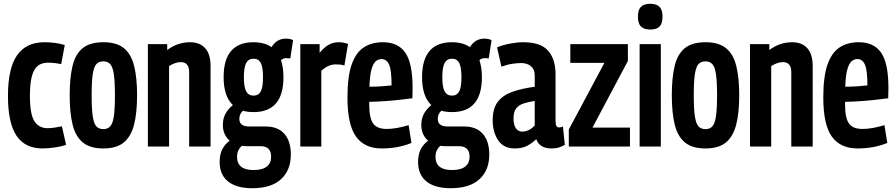

<svg xmlns="http://www.w3.org/2000/svg" viewBox="-20 -774 4732 1014"><path d="M22 -267Q22 -413 70 -482Q118 -551 215 -551Q243 -551 272.5 -547Q302 -543 322 -536L303 -435Q269 -443 234 -443Q202 -443 181 -427.5Q160 -412 149 -374Q138 -336 138 -268Q138 -170 162 -133.5Q186 -97 231 -97Q248 -97 268 -100Q288 -103 307 -107L329 -9Q307 -1 271.5 4.5Q236 10 205 10Q112 10 67 -57.5Q22 -125 22 -267Z M348 -271Q348 -363 363 -425.5Q378 -488 416.5 -519.5Q455 -551 526 -551Q596 -551 634.5 -519.5Q673 -488 688.5 -425.5Q704 -363 704 -271Q704 -178 688 -115.5Q672 -53 633.5 -21.5Q595 10 526 10Q456 10 417.5 -21.5Q379 -53 363.5 -115.5Q348 -178 348 -271ZM464 -271Q464 -197 470 -158.5Q476 -120 489.5 -106Q503 -92 526 -92Q548 -92 561.5 -106Q575 -120 581 -158.5Q587 -197 587 -271Q587 -345 581 -383.5Q575 -422 561.5 -436Q548 -450 526 -450Q503 -450 489.5 -436Q476 -422 470 -383.5Q464 -345 464 -271Z M761 0V-541H863V-510Q893 -532 923 -541.5Q953 -551 983 -551Q1035 -551 1063.5 -519.5Q1092 -488 1092 -426V0H979V-393Q979 -446 934 -446Q919 -446 903 -440Q887 -434 873 -425V0Z M1319 -182Q1288 -182 1263 -189Q1244 -172 1244 -146Q1244 -106 1296 -106H1383Q1448 -106 1482 -67Q1516 -28 1516 42Q1516 125 1464 172.5Q1412 220 1312 220Q1229 220 1184.5 184.5Q1140 149 1140 81Q1140 43 1153.5 15.5Q1167 -12 1193 -31Q1157 -62 1157 -114Q1157 -149 1171.5 -174.5Q1186 -200 1210 -219Q1161 -265 1161 -366Q1161 -551 1319 -551Q1377 -551 1414 -525Q1441 -570 1490 -570Q1512 -570 1528 -562L1513 -465Q1508 -466 1503 -466.5Q1498 -467 1491 -467Q1476 -467 1464 -456Q1477 -418 1477 -366Q1477 -182 1319 -182ZM1319 -269Q1345 -269 1357 -291Q1369 -313 1369 -366Q1369 -420 1357 -442Q1345 -464 1319 -464Q1293 -464 1280.5 -442Q1268 -420 1268 -366Q1268 -313 1280.5 -291Q1293 -269 1319 -269ZM1232 54Q1232 124 1319 124Q1366 124 1389 105.5Q1412 87 1412 54Q1412 -2 1356 -2H1284Q1270 -2 1257 -4Q1245 7 1238.5 21Q1232 35 1232 54Z M1668 -541V-495Q1692 -524 1715.5 -537.5Q1739 -551 1770 -551Q1780 -551 1792.5 -549Q1805 -547 1818 -542L1799 -428Q1787 -432 1775 -433Q1763 -434 1754 -434Q1735 -434 1716.5 -426.5Q1698 -419 1677 -400V0H1566V-541Z M1996 10Q1905 10 1860 -53Q1815 -116 1815 -259Q1815 -369 1837 -432.5Q1859 -496 1901 -523.5Q1943 -551 2002 -551Q2083 -551 2121 -495Q2159 -439 2159 -310Q2159 -302 2158.5 -284Q2158 -266 2158 -255Q2134 -252 2096 -247.5Q2058 -243 2014.5 -240Q1971 -237 1930 -236Q1930 -232 1930 -228.5Q1930 -225 1930 -221Q1930 -151 1950.5 -122Q1971 -93 2022 -93Q2049 -93 2078.5 -98.5Q2108 -104 2138 -113L2153 -19Q2082 10 1996 10ZM1931 -316Q1965 -316 1999.5 -318.5Q2034 -321 2048 -323Q2048 -403 2035 -432.5Q2022 -462 1995 -462Q1978 -462 1964.5 -450.5Q1951 -439 1942 -407.5Q1933 -376 1931 -316Z M2367 -182Q2336 -182 2311 -189Q2292 -172 2292 -146Q2292 -106 2344 -106H2431Q2496 -106 2530 -67Q2564 -28 2564 42Q2564 125 2512 172.5Q2460 220 2360 220Q2277 220 2232.5 184.5Q2188 149 2188 81Q2188 43 2201.5 15.5Q2215 -12 2241 -31Q2205 -62 2205 -114Q2205 -149 2219.5 -174.5Q2234 -200 2258 -219Q2209 -265 2209 -366Q2209 -551 2367 -551Q2425 -551 2462 -525Q2489 -570 2538 -570Q2560 -570 2576 -562L2561 -465Q2556 -466 2551 -466.5Q2546 -467 2539 -467Q2524 -467 2512 -456Q2525 -418 2525 -366Q2525 -182 2367 -182ZM2367 -269Q2393 -269 2405 -291Q2417 -313 2417 -366Q2417 -420 2405 -442Q2393 -464 2367 -464Q2341 -464 2328.5 -442Q2316 -420 2316 -366Q2316 -313 2328.5 -291Q2341 -269 2367 -269ZM2280 54Q2280 124 2367 124Q2414 124 2437 105.5Q2460 87 2460 54Q2460 -2 2404 -2H2332Q2318 -2 2305 -4Q2293 7 2286.5 21Q2280 35 2280 54Z M2582 -139Q2582 -200 2608 -235Q2634 -270 2683 -288Q2732 -306 2804 -316V-376Q2804 -408 2784 -424.5Q2764 -441 2732 -441Q2714 -441 2688 -437.5Q2662 -434 2628 -422L2605 -524Q2637 -537 2675 -544Q2713 -551 2743 -551Q2835 -551 2874.5 -506.5Q2914 -462 2914 -380V-135Q2914 -115 2919 -108Q2924 -101 2932 -101Q2937 -101 2942.5 -102Q2948 -103 2953 -106L2963 -9Q2949 -1 2932.5 4.5Q2916 10 2893 10Q2860 10 2840.5 -2.5Q2821 -15 2812 -39Q2788 -16 2762 -3Q2736 10 2698 10Q2640 10 2611 -33Q2582 -76 2582 -139ZM2692 -150Q2692 -114 2704.5 -96.5Q2717 -79 2738 -79Q2757 -79 2774.5 -88Q2792 -97 2804 -112V-241Q2772 -236 2746.5 -228Q2721 -220 2706.5 -202Q2692 -184 2692 -150Z M2984 0V-90L3172 -442H2992V-541H3296V-452L3109 -100H3307V0Z M3414 -618Q3381 -618 3365 -634Q3349 -650 3349 -686Q3349 -722 3365 -738Q3381 -754 3414 -754Q3447 -754 3463 -738Q3479 -722 3479 -686Q3479 -650 3463.5 -634Q3448 -618 3414 -618ZM3358 0V-541H3470V0Z M3528 -271Q3528 -363 3543 -425.5Q3558 -488 3596.5 -519.5Q3635 -551 3706 -551Q3776 -551 3814.5 -519.5Q3853 -488 3868.5 -425.5Q3884 -363 3884 -271Q3884 -178 3868 -115.5Q3852 -53 3813.5 -21.5Q3775 10 3706 10Q3636 10 3597.5 -21.5Q3559 -53 3543.5 -115.5Q3528 -178 3528 -271ZM3644 -271Q3644 -197 3650 -158.5Q3656 -120 3669.5 -106Q3683 -92 3706 -92Q3728 -92 3741.5 -106Q3755 -120 3761 -158.5Q3767 -197 3767 -271Q3767 -345 3761 -383.5Q3755 -422 3741.5 -436Q3728 -450 3706 -450Q3683 -450 3669.5 -436Q3656 -422 3650 -383.5Q3644 -345 3644 -271Z M3941 0V-541H4043V-510Q4073 -532 4103 -541.5Q4133 -551 4163 -551Q4215 -551 4243.5 -519.5Q4272 -488 4272 -426V0H4159V-393Q4159 -446 4114 -446Q4099 -446 4083 -440Q4067 -434 4053 -425V0Z M4509 10Q4418 10 4373 -53Q4328 -116 4328 -259Q4328 -369 4350 -432.5Q4372 -496 4414 -523.5Q4456 -551 4515 -551Q4596 -551 4634 -495Q4672 -439 4672 -310Q4672 -302 4671.5 -284Q4671 -266 4671 -255Q4647 -252 4609 -247.5Q4571 -243 4527.5 -240Q4484 -237 4443 -236Q4443 -232 4443 -228.5Q4443 -225 4443 -221Q4443 -151 4463.5 -122Q4484 -93 4535 -93Q4562 -93 4591.5 -98.5Q4621 -104 4651 -113L4666 -19Q4595 10 4509 10ZM4444 -316Q4478 -316 4512.5 -318.5Q4547 -321 4561 -323Q4561 -403 4548 -432.5Q4535 -462 4508 -462Q4491 -462 4477.5 -450.5Q4464 -439 4455 -407.5Q4446 -376 4444 -316Z"/></svg>

Font: Georama Condensed SemiBold
Style: Regular
Weight: 600
Width: 3
Designer: Jean-Baptiste Levee
Foundry: Production Type
Version: Version 1.000